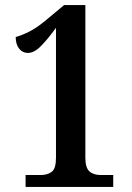

<svg xmlns="http://www.w3.org/2000/svg" viewBox="-20 -738 523 758"><path d="M81 0V-47H140Q167 -47 184 -59.5Q201 -72 201 -115V-628Q169 -584 142 -556.5Q115 -529 90 -529Q69 -529 55.5 -546Q42 -563 42 -592Q68 -599 99 -615Q130 -631 173 -668L233 -718H317V-115Q317 -76 333 -61.5Q349 -47 378 -47H427V0Z"/></svg>

Font: Noto Serif Condensed SemiBold
Style: Regular
Weight: 600
Width: 3
Designer: Monotype Design Team
Foundry: Monotype Imaging Inc.
Version: Version 2.013